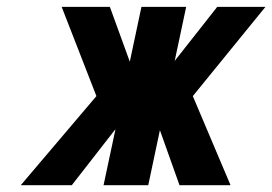

<svg xmlns="http://www.w3.org/2000/svg" viewBox="-20 -544 800 564"><path d="M284.2 0 318.8 -162.6 318.4 -163.6 190.9 0H41L263.2 -261.7L161.1 -523.9H302.7L361.3 -362.8L395.5 -523.9H526.9L493.2 -365.2L618.2 -523.9H759.8L546.4 -261.7L657.2 0H507.3L449.7 -161.6L415.5 0Z"/></svg>

Font: Tuffy
Style: BoldItalic
Weight: 700
Italic angle: -12°
Designer: Thatcher Ulrich, Karoly Barta, Michael Everson
Version: Version 001.271